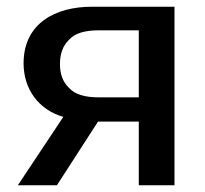

<svg xmlns="http://www.w3.org/2000/svg" viewBox="-20 -550 608 570"><path d="M149 0 271 -189H392V0H498V-530H252C145 -530 50 -481 50 -362C50 -285 95 -224 168 -203L33 0ZM273 -261C231 -261 202 -270 185 -289C166 -307 158 -331 158 -360C158 -389 166 -414 185 -432C202 -451 231 -460 273 -460H392V-261Z"/></svg>

Font: Cheyenne Sans Medium
Style: Regular
Weight: 500
Designer: The Public Sans project authors (U.S. Web Design System), Libre Franklin designed by Pablo Impallari and Rodrigo Fuenzal
Foundry: The Cheyenne Sans Project Authors
Version: Version 2.007